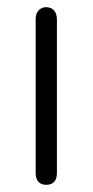

<svg xmlns="http://www.w3.org/2000/svg" viewBox="-20 -509 257 533"><path d="M79 -29V-455Q79 -471 87 -480Q95 -489 108 -489Q122 -489 130 -480Q138 -471 138 -455V-29Q138 4 108 4Q94 4 86.5 -4.5Q79 -13 79 -29Z"/></svg>

Font: SN Pro Light
Style: Regular
Weight: 300
Designer: Tobias Whetton
Foundry: Supernotes
Version: Version 1.002